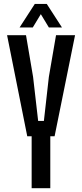

<svg xmlns="http://www.w3.org/2000/svg" viewBox="-20 -984 430 1004"><path d="M145.5 0V-271.5H122.5L17 -800H116L153 -582L179.5 -351.5H209.5L235.5 -582L273 -800H372.5L265.5 -271.5H243V0ZM82.5 -840.5 162 -963.5H224.5L304 -840.5H235.5L193.5 -910L151.5 -840.5Z"/></svg>

Font: Big Shoulders Text Thin SemiBold
Style: Regular
Weight: 600
Version: Version 2.002